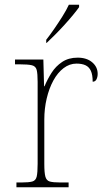

<svg xmlns="http://www.w3.org/2000/svg" viewBox="-20 -786 445 806"><path d="M49 0V-20H71Q101 -20 115.5 -24Q130 -28 134 -44.5Q138 -61 138 -98V-442Q138 -477 134 -492.5Q130 -508 114 -512Q98 -516 61 -516H43V-536H162L165 -424H167Q179 -453 196.5 -480.5Q214 -508 241 -526Q268 -544 306 -544Q344 -544 367 -524.5Q390 -505 390 -476Q390 -463 385 -453Q380 -443 369 -443Q369 -472 361.5 -488.5Q354 -505 339 -512Q324 -519 301 -519Q272 -519 247 -500Q222 -481 204 -448Q186 -415 176 -372.5Q166 -330 166 -284V-98Q166 -61 170.5 -44.5Q175 -28 189 -24Q203 -20 233 -20H268V0ZM174 -619Q189 -638 207 -664Q225 -690 242 -717Q259 -744 269 -766H312V-756Q303 -743 286.5 -723Q270 -703 250 -681Q230 -659 210.5 -639.5Q191 -620 176 -606H174Z"/></svg>

Font: Noto Serif Bengali Thin
Style: Regular
Weight: 250
Version: Version 2.003